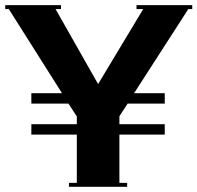

<svg xmlns="http://www.w3.org/2000/svg" viewBox="-30 -720 761 740"><path d="M90.8 -201.2V-241.2H266.1V-271L233.9 -320.8H90.8V-360.8H209L3.9 -685.1H-9.8V-700.2H205.1V-685.1H184.1L348.1 -396L522 -685.1H496.1V-700.2H710.9V-685.1H695.8L486.8 -360.8H605V-320.8H461.9L430.2 -272V-241.2H605V-201.2H430.2V-15.1H460V0H235.8V-15.1H266.1V-201.2Z"/></svg>

Font: Copperplate CC
Style: Bold
Weight: 700
Designer: indestructible type*
Foundry: Cowboy Collective
Version: Version 1.000